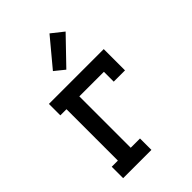

<svg xmlns="http://www.w3.org/2000/svg" viewBox="-226 -858 951 951"><g transform="rotate(-45 250.0 -382.5)"><path d="M57 0V-80H100V-440H57V-520H441V-371H362V-440H190V-80H255V0ZM238 -579 186 -621 306 -765 369 -715Z"/></g></svg>

Font: Iosevka Curly Slab Medium
Style: Regular
Weight: 500
Monospace: yes
Designer: Belleve Invis
Foundry: Belleve Invis
Version: Version 22.1.2; ttfautohint (v1.8.4)